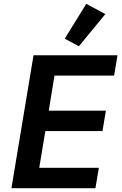

<svg xmlns="http://www.w3.org/2000/svg" viewBox="-20 -988 640 1008"><path d="M40 0 156 -698H597L579 -591H266L236 -407H536L518 -300H218L186 -107H499L481 0ZM394 -745 320 -785 433 -968 533 -914Z"/></svg>

Font: IBM Plex Mono SemiBold
Style: Italic
Weight: 600
Italic angle: -9°
Monospace: yes
Designer: Mike Abbink, Paul van der Laan, Pieter van Rosmalen
Foundry: Bold Monday
Version: Version 2.3